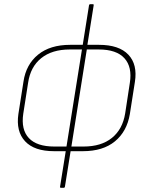

<svg xmlns="http://www.w3.org/2000/svg" viewBox="-20 -703 708 908"><path d="M236 12Q142 12 98.5 -35Q55 -82 67 -164L91 -317Q103 -398 160 -444.5Q217 -491 312 -491H448Q543 -491 587 -444.5Q631 -398 618 -316L594 -163Q580 -81 523.5 -34.5Q467 12 372 12ZM237 -10H375Q459 -10 509.5 -51Q560 -92 572 -167L594 -311Q606 -386 568.5 -427.5Q531 -469 447 -469H310Q226 -469 175 -428Q124 -387 113 -312L90 -165Q79 -90 116.5 -50Q154 -10 237 -10ZM268 185Q263 185 264 180L292 5L293 -1L369 -478L370 -483L401 -678Q402 -683 406 -683H420Q424 -683 423 -678L392 -483V-478L316 0L315 5L287 180Q286 185 282 185Z"/></svg>

Font: Sofia Sans Thin
Style: Italic
Weight: 250
Italic angle: -9°
Version: Version 4.100-B